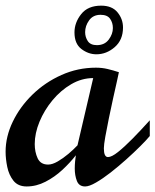

<svg xmlns="http://www.w3.org/2000/svg" viewBox="-22 -652 555 686"><path d="M73.2 14.2Q42.5 14.2 26.1 -6.3Q9.8 -26.9 3.9 -55.7Q-2 -84.5 -2 -109.9Q-2 -164.1 23.7 -217.3Q49.3 -270.5 94.2 -314.2Q139.2 -357.9 197.5 -384Q255.9 -410.2 320.8 -410.2Q342.8 -410.2 362.3 -405.5Q381.8 -400.9 402.8 -394Q401.9 -388.2 396 -362.5Q390.1 -336.9 382.3 -301.3Q374.5 -265.6 366.9 -229Q359.4 -192.4 354.2 -163.3Q349.1 -134.3 349.1 -122.1Q349.1 -90.8 363.8 -90.8Q377 -90.8 399.7 -108.9Q422.4 -127 451.7 -156.7Q481 -186.5 513.2 -222.2V-166Q501.5 -151.9 479.2 -129.6Q457 -107.4 429.2 -82.5Q401.4 -57.6 373.3 -35.6Q345.2 -13.7 321 0.2Q296.9 14.2 282.2 14.2Q260.3 14.2 252.7 -5.6Q245.1 -25.4 245.1 -49.8Q245.1 -62.5 246.3 -75Q247.6 -87.4 249 -97.2Q229 -71.3 201.2 -45.4Q173.3 -19.5 140.6 -2.7Q107.9 14.2 73.2 14.2ZM149.9 -64Q165 -64 184.3 -75.2Q203.6 -86.4 222.7 -102.5Q241.7 -118.7 254.9 -132.8L311 -373Q270 -373 232.4 -351.1Q194.8 -329.1 165.5 -293.7Q136.2 -258.3 119.1 -217Q102.1 -175.8 102.1 -137.2Q102.1 -108.9 112.5 -86.4Q123 -64 149.9 -64ZM322.3 -458Q293.9 -458 269 -476.8Q244.1 -495.6 244.1 -536.1Q244.1 -571.3 268.1 -601.6Q292 -631.8 339.4 -631.8Q378.4 -631.8 397.9 -607.9Q417.5 -584 417.5 -553.7Q417.5 -509.3 387.9 -483.6Q358.4 -458 322.3 -458ZM324.2 -490.7Q351.6 -490.7 366.5 -510.5Q381.3 -530.3 381.3 -551.8Q381.3 -570.8 371.3 -585Q361.3 -599.1 337.4 -599.1Q310.5 -599.1 296.4 -579.3Q282.2 -559.6 282.2 -537.1Q282.2 -519.5 291.7 -505.1Q301.3 -490.7 324.2 -490.7Z"/></svg>

Font: Norican
Style: Regular
Weight: 400
Designer: Vernon Adams
Foundry: Vernon Adams
Version: Version 1.100; ttfautohint (v1.8.4.7-5d5b);gftools[0.9.33]